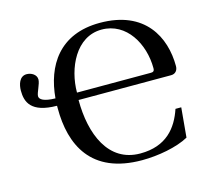

<svg xmlns="http://www.w3.org/2000/svg" viewBox="-104 -828 1051 965"><g transform="rotate(-15 422.0 -346.0)"><path d="M22 -480C22 -421 43 -361 178 -360V-346C178 -157 255 15 521 15C604 15 704 -3 765 -37L779 -191H749C718 -99 657 -20 521 -20C355 -20 290 -182 290 -360H772C794 -360 807 -376 807 -398C807 -549 728 -707 493 -707C281 -707 194 -563 180 -398C120 -399 98 -414 98 -431C98 -449 122 -489 122 -512C122 -538 95 -553 71 -553C33 -553 22 -511 22 -480ZM292 -398C292 -524 359 -672 493 -672C622 -672 695 -544 695 -417C695 -400 687 -398 674 -398Z"/></g></svg>

Font: Lingua Franca
Style: Regular
Weight: 400
Version: Version 1.19